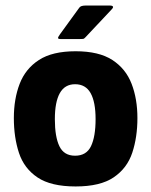

<svg xmlns="http://www.w3.org/2000/svg" viewBox="-20 -665 546 693"><path d="M253 8Q164 8 115.5 -24.5Q67 -57 48.5 -113Q30 -169 30 -239Q30 -308 51 -362.5Q72 -417 120.5 -448.5Q169 -480 253 -480Q337 -480 385.5 -448.5Q434 -417 455 -362.5Q476 -308 476 -239Q476 -170 457.5 -114Q439 -58 390.5 -25Q342 8 253 8ZM251 -103Q292 -103 308.5 -137.5Q325 -172 325 -235Q325 -297 307 -329Q289 -361 251 -361Q214 -361 196 -329Q178 -297 178 -235Q178 -171 194.5 -137Q211 -103 251 -103ZM200 -524Q190 -524 189.5 -527.5Q189 -531 197 -542L266 -637Q271 -645 289 -645H378Q385 -645 387.5 -641.5Q390 -638 382 -630L289 -531Q284 -525 279.5 -524.5Q275 -524 266 -524Z"/></svg>

Font: Glory Thin ExtraBold
Style: Regular
Weight: 800
Version: Version 1.011